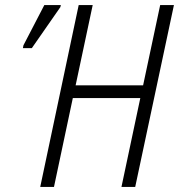

<svg xmlns="http://www.w3.org/2000/svg" viewBox="-20 -734 703 754"><path d="M138 0H192L266 -349H531L457 0H511L663 -714H609L542 -399H277L344 -714H289ZM70 -545H105L217 -706L219 -714H154L72 -556Z"/></svg>

Font: Noto Sans Condensed Light
Style: Italic
Weight: 300
Width: 3
Italic angle: -12°
Designer: Monotype Design Team
Foundry: Monotype Imaging Inc.
Version: Version 2.013